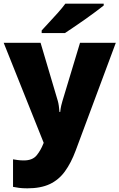

<svg xmlns="http://www.w3.org/2000/svg" viewBox="-21 -786 651 1046"><path d="M-1 -553H200L294 -236Q297 -226 299.5 -209Q302 -192 303 -176H307Q309 -196 312.5 -210.5Q316 -225 319 -235L415 -553H610L391 35Q366 102 332.5 148Q299 194 250 217Q201 240 128 240Q102 240 83 237.5Q64 235 50 232V82Q61 84 76.5 86Q92 88 109 88Q156 88 178.5 60.5Q201 33 215 -3L217 -8ZM544 -756Q526 -742 499 -721.5Q472 -701 441 -679.5Q410 -658 381.5 -638.5Q353 -619 333 -606H206V-620Q223 -639 247 -664.5Q271 -690 295 -717Q319 -744 335 -766H544Z"/></svg>

Font: Noto Sans Georgian Black
Style: Regular
Weight: 900
Designer: Monotype Design Team, Akaki Razmadze
Foundry: Google LLC
Version: Version 2.005; ttfautohint (v1.8.4.7-5d5b)